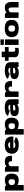

<svg xmlns="http://www.w3.org/2000/svg" viewBox="3611 -4436 1048 8310"><g transform="rotate(-90 4135.0 -281.0)"><path d="M45 223H283.5V-502.5L230 -591.5H45ZM497.5 3.5Q637.5 3.5 706.8 -78.2Q776 -160 776 -297.5Q776 -434.5 706.8 -515.2Q637.5 -596 497.5 -596Q370 -596 274.8 -543.2Q179.5 -490.5 179.5 -433L283.5 -336Q283.5 -378 324.2 -406.8Q365 -435.5 416.5 -435.5Q474 -435.5 504 -407.2Q534 -379 534 -296Q534 -212 504 -184Q474 -156 416.5 -156Q365 -156 324.2 -184.5Q283.5 -213 283.5 -257L179.5 -158.5Q179.5 -101 274.8 -48.8Q370 3.5 497.5 3.5Z M1311.5 -285.5H1550.5Q1550.5 -446.5 1495.5 -521.5Q1440.5 -596.5 1300.5 -596.5Q1167.5 -596.5 1086 -530.2Q1004.5 -464 1004.5 -379.5L1095.5 -322.5Q1095.5 -368 1128.2 -401.8Q1161 -435.5 1212.5 -435.5Q1256.5 -435.5 1284 -408Q1311.5 -380.5 1311.5 -285.5ZM858 0H1096.5V-496.5L1043 -591.5H858Z M2015.5 6V-142Q1949.5 -142 1908 -170.5Q1865.5 -197.5 1865.5 -293.5Q1865.5 -389.5 1906.5 -419.5Q1948 -450 2010.5 -450Q2074.5 -450 2110.5 -425Q2132 -407.5 2141 -367H1845V-227H2377Q2382.5 -256 2382.5 -293.5Q2382.5 -429.5 2296.5 -514Q2209 -598 2010 -598Q1818 -598 1727.5 -516.5Q1636.5 -435 1636.5 -294.5Q1636.5 -153.5 1728 -73.5Q1819 6 2015.5 6ZM2015.5 -142V6Q2121.5 6 2180 -7.5Q2238.5 -21 2287.5 -49Q2337 -76 2353.5 -123L2145 -195.5Q2129.5 -177 2115 -164.5Q2100 -153.5 2077.5 -147.5Q2055.5 -142 2015.5 -142Z M2465.5 223H2704V-502.5L2650.5 -591.5H2465.5ZM2918 3.5Q3058 3.5 3127.2 -78.2Q3196.5 -160 3196.5 -297.5Q3196.5 -434.5 3127.2 -515.2Q3058 -596 2918 -596Q2790.5 -596 2695.2 -543.2Q2600 -490.5 2600 -433L2704 -336Q2704 -378 2744.8 -406.8Q2785.5 -435.5 2837 -435.5Q2894.5 -435.5 2924.5 -407.2Q2954.5 -379 2954.5 -296Q2954.5 -212 2924.5 -184Q2894.5 -156 2837 -156Q2785.5 -156 2744.8 -184.5Q2704 -213 2704 -257L2600 -158.5Q2600 -101 2695.2 -48.8Q2790.5 3.5 2918 3.5Z M3543 7.5Q3581.5 7.5 3617.8 1.8Q3654 -4 3684.2 -14.2Q3714.5 -24.5 3737 -37.8Q3759.5 -51 3770.5 -67L3790.5 0H3993V-357Q3993 -442.5 3951.8 -495.2Q3910.5 -548 3829.8 -572.8Q3749 -597.5 3630 -597.5Q3572.5 -597.5 3515.8 -589.8Q3459 -582 3409.8 -565.8Q3360.5 -549.5 3324.5 -523.5Q3288.5 -497.5 3273 -461L3503.5 -382.5Q3513.5 -405 3533.5 -418Q3553.5 -431 3579.5 -436.5Q3605.5 -442 3631.5 -442Q3669.5 -442 3696.8 -435.2Q3724 -428.5 3738.5 -413.8Q3753 -399 3753 -373.5V-363H3549.5Q3477.5 -363 3423.8 -352.5Q3370 -342 3334.2 -320Q3298.5 -298 3281 -263.8Q3263.5 -229.5 3263.5 -181.5Q3263.5 -130.5 3281.5 -94.2Q3299.5 -58 3335.5 -35.5Q3371.5 -13 3423.2 -2.8Q3475 7.5 3543 7.5ZM3593 -139.5Q3572.5 -139.5 3556 -142Q3539.5 -144.5 3528 -150Q3516.5 -155.5 3510.5 -165Q3504.5 -174.5 3504.5 -189.5Q3504.5 -204.5 3510 -214.2Q3515.5 -224 3526.2 -229Q3537 -234 3554.2 -236.2Q3571.5 -238.5 3594.5 -238.5H3748.5V-190Q3735.5 -176 3710.5 -164.2Q3685.5 -152.5 3654.8 -146Q3624 -139.5 3593 -139.5Z M4547.5 -285.5H4786.5Q4786.5 -446.5 4731.5 -521.5Q4676.5 -596.5 4536.5 -596.5Q4403.5 -596.5 4322 -530.2Q4240.5 -464 4240.5 -379.5L4331.5 -322.5Q4331.5 -368 4364.2 -401.8Q4397 -435.5 4448.5 -435.5Q4492.5 -435.5 4520 -408Q4547.5 -380.5 4547.5 -285.5ZM4094 0H4332.5V-496.5L4279 -591.5H4094Z M5148 7.5Q5186.5 7.5 5222.8 1.8Q5259 -4 5289.2 -14.2Q5319.5 -24.5 5342 -37.8Q5364.5 -51 5375.5 -67L5395.5 0H5598V-357Q5598 -442.5 5556.8 -495.2Q5515.5 -548 5434.8 -572.8Q5354 -597.5 5235 -597.5Q5177.5 -597.5 5120.8 -589.8Q5064 -582 5014.8 -565.8Q4965.5 -549.5 4929.5 -523.5Q4893.5 -497.5 4878 -461L5108.5 -382.5Q5118.5 -405 5138.5 -418Q5158.5 -431 5184.5 -436.5Q5210.5 -442 5236.5 -442Q5274.5 -442 5301.8 -435.2Q5329 -428.5 5343.5 -413.8Q5358 -399 5358 -373.5V-363H5154.5Q5082.5 -363 5028.8 -352.5Q4975 -342 4939.2 -320Q4903.5 -298 4886 -263.8Q4868.5 -229.5 4868.5 -181.5Q4868.5 -130.5 4886.5 -94.2Q4904.5 -58 4940.5 -35.5Q4976.5 -13 5028.2 -2.8Q5080 7.5 5148 7.5ZM5198 -139.5Q5177.5 -139.5 5161 -142Q5144.5 -144.5 5133 -150Q5121.5 -155.5 5115.5 -165Q5109.5 -174.5 5109.5 -189.5Q5109.5 -204.5 5115 -214.2Q5120.5 -224 5131.2 -229Q5142 -234 5159.2 -236.2Q5176.5 -238.5 5199.5 -238.5H5353.5V-190Q5340.5 -176 5315.5 -164.2Q5290.5 -152.5 5259.8 -146Q5229 -139.5 5198 -139.5Z M6054 9Q6140.5 9 6219 -8.5V-162Q6176.5 -146 6134 -146Q6096 -146 6074.2 -159.2Q6052.5 -172.5 6052.5 -217.5V-430.5H6253V-591.5H6052.5V-731.5H5813.5V-591.5H5658.5V-430.5H5813.5V-165Q5813.5 -69.5 5885 -30.2Q5956.5 9 6054 9Z M6345 0H6585V-591.5H6345ZM6345 -785V-639.5H6585V-785Z M7057 4.5Q7248.5 4.5 7340.5 -76.2Q7432.5 -157 7432.5 -299.5Q7432.5 -442 7340.5 -520.2Q7248.5 -598.5 7057 -598.5Q6866.5 -598.5 6774.2 -520.2Q6682 -442 6682 -299.5Q6682 -157 6774.2 -76.2Q6866.5 4.5 7057 4.5ZM7057 -153.5Q6998.5 -153.5 6959.8 -181.2Q6921 -209 6921 -298Q6921 -387 6959.8 -414Q6998.5 -441 7057 -441Q7116.5 -441 7155 -414Q7193.5 -387 7193.5 -298Q7193.5 -209 7155 -181.2Q7116.5 -153.5 7057 -153.5Z M7514 0H7752.5V-503L7699 -591.5H7514ZM7966 0H8205V-295Q8205 -433.5 8148.5 -514.8Q8092 -596 7961.5 -596Q7810.5 -596 7718.8 -503Q7627 -410 7627 -332L7743.5 -279Q7743.5 -348.5 7782.2 -392Q7821 -435.5 7873.5 -435.5Q7920.5 -435.5 7943.2 -406.2Q7966 -377 7966 -286.5Z"/></g></svg>

Font: Anybody SemiExpanded Black
Style: Regular
Weight: 900
Width: 6
Version: Version 1.113;gftools[0.9.25]